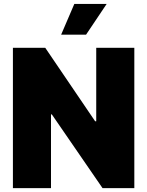

<svg xmlns="http://www.w3.org/2000/svg" viewBox="-20 -975 763 995"><path d="M46.9 -727.3H214.5L473 -346.6H478.7V-727.3H676.1V0H511.4L248.6 -382.1H244.3V0H46.9ZM365.1 -954.5H532.7L426.1 -795.5H296.9Z"/></svg>

Font: Inter P Black
Style: Regular
Weight: 900
Designer: Rasmus Andersson
Foundry: rsms
Version: Version 3.018;git-588b23468